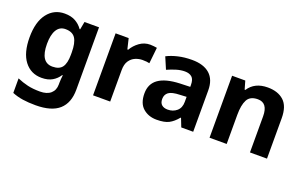

<svg xmlns="http://www.w3.org/2000/svg" viewBox="-92 -952 2492 1589"><g transform="rotate(20 1154.0 -158.0)"><path d="M255 -556Q311 -556 349.5 -534.5Q388 -513 413 -477H418L431 -546H559V4Q559 120 492 180Q425 240 285 240Q222 240 172 232.5Q122 225 78 207V79Q124 99 171 110Q218 121 280 121Q342 121 375 92Q408 63 408 12V-3Q408 -15 409.5 -35Q411 -55 413 -70H408Q385 -34 347.5 -12Q310 10 254 10Q159 10 103 -63Q47 -136 47 -272Q47 -408 104 -482Q161 -556 255 -556ZM304 -437Q254 -437 227.5 -394Q201 -351 201 -270Q201 -108 307 -108Q367 -108 392.5 -143Q418 -178 418 -252V-274Q418 -356 392.5 -396.5Q367 -437 304 -437Z M1007 -556Q1022 -556 1039 -554Q1056 -552 1067 -550L1052 -409Q1041 -412 1026 -413.5Q1011 -415 990 -415Q959 -415 928 -402Q897 -389 876.5 -359Q856 -329 856 -277V0H705V-546H820L842 -454H849Q873 -496 914.5 -526Q956 -556 1007 -556Z M1376 -556Q1478 -556 1532.5 -507.5Q1587 -459 1587 -364V0H1482L1453 -74H1449Q1413 -30 1374.5 -10Q1336 10 1267 10Q1195 10 1147 -32Q1099 -74 1099 -161Q1099 -246 1161 -289.5Q1223 -333 1346 -338L1437 -341V-358Q1437 -407 1414.5 -426.5Q1392 -446 1353 -446Q1316 -446 1277 -434Q1238 -422 1200 -405L1156 -508Q1199 -530 1254.5 -543Q1310 -556 1376 -556ZM1380 -250Q1308 -248 1280.5 -227Q1253 -206 1253 -168Q1253 -133 1272.5 -116.5Q1292 -100 1325 -100Q1372 -100 1404.5 -128Q1437 -156 1437 -208V-253Z M2043 -556Q2133 -556 2185 -508.5Q2237 -461 2237 -356V0H2087V-318Q2087 -436 1999 -436Q1931 -436 1906.5 -389.5Q1882 -343 1882 -256V0H1731V-546H1847L1868 -473H1874Q1928 -556 2043 -556Z"/></g></svg>

Font: Noto Sans Khmer UI
Style: Bold
Weight: 700
Designer: Danh Hong and the Monotype Design Team
Foundry: Monotype Imaging Inc.
Version: Version 2.002; ttfautohint (v1.8.4.7-5d5b)